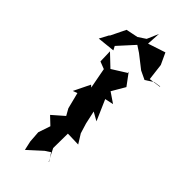

<svg xmlns="http://www.w3.org/2000/svg" viewBox="-304 -810 884 884"><g transform="rotate(45 138.0 -368.0)"><path d="M198 0 163 -69 168 -59 169 -154 238 -152 210 -197 195 -246 181 -310 222 -287 178 -388 220 -397 170 -431 208 -496 165 -554 167 -547 97 -503 38 -559 40 -495 76 -481 95 -380 85 -389 46 -309 68 -317 88 -238 106 -206 50 -157 88 -121 68 -62 72 -6 82 39 149 -22 175 -39 200 0ZM316 -606 258 -598 248 -680C240 -699 230 -717 222 -736L137 -708L141 -775L117 -719L81 -695L22 -683L-14 -609H-16L-40 -564L46 -573L36 -592L106 -669L138 -648L202 -598L244 -578L282 -603L316 -608V-589Z"/></g></svg>

Font: Asimov Aggro
Style: Condensed
Weight: 500
Designer: Google
Version: Version 2.000980; 2014